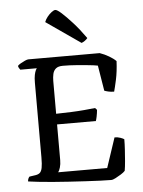

<svg xmlns="http://www.w3.org/2000/svg" viewBox="-62 -1012 791 1061"><g transform="rotate(-5 333.0 -481.5)"><path d="M511 0Q488 0 451 -1.5Q414 -3 369 -5.5Q324 -8 277.5 -11Q231 -14 187.5 -17.5Q144 -21 109 -25Q74 -29 53 -32Q53 -40 56 -47Q59 -54 63 -58L90 -62Q110 -64 120 -72Q130 -80 134 -100Q138 -120 138 -158V-572Q138 -599 141.5 -615.5Q145 -632 149.5 -641Q154 -650 156 -651H64Q61 -655 57.5 -660.5Q54 -666 53 -673Q58 -679 70 -686Q82 -693 94.5 -698.5Q107 -704 113 -704H509Q535 -695 559 -681Q583 -667 598 -652Q595 -593 585.5 -549.5Q576 -506 570 -485Q552 -485 537.5 -488.5Q523 -492 516 -495L493 -636Q473 -640 442 -643Q411 -646 374.5 -649Q338 -652 300 -652Q274 -652 261 -641Q248 -630 244 -611.5Q240 -593 240 -573V-391Q286 -392 324.5 -393.5Q363 -395 396.5 -398Q430 -401 457 -404L467 -393Q465 -373 461.5 -356Q458 -339 455 -332H240V-134Q240 -111 234.5 -93Q229 -75 223 -68H495L550 -233Q568 -233 583 -227.5Q598 -222 603 -218Q603 -191 601 -159.5Q599 -128 596.5 -97.5Q594 -67 590 -44Q582 -35 566.5 -25.5Q551 -16 536 -8Q521 0 511 0ZM414 -769 224 -901Q229 -915 240 -929Q251 -943 264 -953Q277 -963 285 -963Q295 -963 319 -941.5Q343 -920 377.5 -882Q412 -844 448 -793Q443 -786 432.5 -778.5Q422 -771 414 -769Z"/></g></svg>

Font: Texturina Medium 12pt
Style: Regular
Weight: 400
Version: Version 1.002